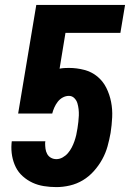

<svg xmlns="http://www.w3.org/2000/svg" viewBox="-20 -755 540 783"><path d="M210 8Q184 8 159 4Q134 0 112.5 -10Q91 -20 73 -36Q55 -52 44.5 -73Q34 -94 29.5 -118.5Q25 -143 27 -169L28 -179H165L164 -172Q164 -160 165.5 -148.5Q167 -137 172.5 -127Q178 -117 188 -111.5Q198 -106 210 -106Q223 -106 235.5 -113Q248 -120 257 -130.5Q266 -141 272.5 -153.5Q279 -166 283.5 -179Q288 -192 291 -205Q294 -218 296 -232Q298 -245 299.5 -258Q301 -271 301.5 -284Q302 -297 300.5 -310Q299 -323 295.5 -334.5Q292 -346 283 -355Q274 -364 261 -364Q248 -364 236 -357.5Q224 -351 215.5 -340Q207 -329 201.5 -316.5Q196 -304 193 -292H54L128 -735H490L471 -621H247L223 -475Q233 -477 242.5 -477.5Q252 -478 261 -478Q293 -478 323.5 -470Q354 -462 377 -443Q400 -424 413.5 -397Q427 -370 433 -339.5Q439 -309 437.5 -277Q436 -245 431 -213Q426 -185 418.5 -158Q411 -131 397 -105.5Q383 -80 363 -57.5Q343 -35 318 -20Q293 -5 265 1.5Q237 8 210 8Z"/></svg>

Font: Iosevka SS04 Heavy Oblique
Style: Regular
Weight: 900
Italic angle: -9°
Monospace: yes
Designer: Belleve Invis
Foundry: Belleve Invis
Version: Version 19.0.0; ttfautohint (v1.8.4)